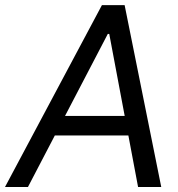

<svg xmlns="http://www.w3.org/2000/svg" viewBox="-63 -748 713 768"><path d="M48.8 0H-43L344.7 -727.5H435.5L582 0H489.3L374 -612.3H368.2ZM129.9 -284.2H502L489.3 -206.1H117.2Z"/></svg>

Font: Inter Tight
Style: Italic
Weight: 400
Italic angle: -9.39999°
Designer: Rasmus Andersson
Foundry: rsms
Version: Version 3.002